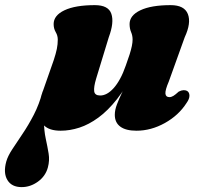

<svg xmlns="http://www.w3.org/2000/svg" viewBox="-122 -508 807 766"><path d="M48 -143 68 -130Q52.5 -72 53 -29.5Q53.5 13 60.5 45.2Q67.5 77.5 72 104.8Q76.5 132 69 160Q59.5 195 29.2 216.8Q-1 238.5 -35.5 238.5Q-75.5 238.5 -92.5 210.2Q-109.5 182 -97 136.5Q-91 115 -73.2 87.8Q-55.5 60.5 -32.2 26.2Q-9 -8 12.8 -50Q34.5 -92 48 -143ZM92.5 -268.5Q101 -294.5 104.8 -313Q108.5 -331.5 108.5 -350Q108.5 -366 100.2 -380Q92 -394 92 -412Q92 -446.5 135.2 -467Q178.5 -487.5 256.5 -487.5Q310.5 -487.5 322.2 -453Q334 -418.5 312 -359.5L261.5 -194Q251.5 -160.5 253.8 -143.8Q256 -127 278 -127Q291 -127 304.5 -134.2Q318 -141.5 331.5 -156.5Q345 -171.5 357.2 -194Q369.5 -216.5 380 -247Q389 -271.5 395 -290.5Q401 -309.5 404 -324.2Q407 -339 407 -350Q407 -366 401 -380Q395 -394 395 -412Q395 -446.5 438 -467Q481 -487.5 559 -487.5Q613.5 -487.5 627.5 -452Q641.5 -416.5 615 -359.5L551.5 -183Q536.5 -148 538 -134.2Q539.5 -120.5 554 -120.5Q561.5 -120.5 569.8 -125.5Q578 -130.5 591 -142.5Q602 -148 610 -148.2Q618 -148.5 624 -145.5Q633.5 -140 633.8 -126.8Q634 -113.5 622.5 -97.5Q591 -48 535.8 -17.2Q480.5 13.5 422.5 13.5Q380 13.5 358 -2.8Q336 -19 336 -50Q336 -69 344.5 -91.5Q353 -114 364.8 -138.2Q376.5 -162.5 386 -186.5Q395.5 -210.5 397 -232L415.5 -227.5Q381.5 -159 345 -112.8Q308.5 -66.5 270.5 -38.8Q232.5 -11 194.8 1.2Q157 13.5 120 13.5Q74.5 13.5 53.2 -8Q32 -29.5 32.5 -66.8Q33 -104 51.5 -151.5Z"/></svg>

Font: Fraunces Wonky
Style: Italic
Weight: 900
Italic angle: -16°
Version: Version 1.000;[b76b70a41]